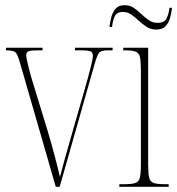

<svg xmlns="http://www.w3.org/2000/svg" viewBox="-20 -720 683 740"><path d="M57 -478Q48 -510 40 -518Q32 -526 3 -526V-536H144V-526H127Q100 -526 90.5 -522.5Q81 -519 81 -508Q81 -498 88 -469.5Q95 -441 102 -417L165 -211Q178 -168 191 -118.5Q204 -69 211 -38Q216 -58 227.5 -99.5Q239 -141 260 -214L306 -374Q338 -486 338 -504Q338 -517 330 -521.5Q322 -526 292 -526H269V-536H414V-526H396Q374 -526 365 -519.5Q356 -513 346 -478L210 0H195Z M440 0V-10H456Q487 -10 501 -14.5Q515 -19 519 -35Q523 -51 523 -86V-447Q523 -483 519.5 -499.5Q516 -516 503 -521Q490 -526 461 -526H455V-536H551V-86Q551 -51 555 -35Q559 -19 573 -14.5Q587 -10 617 -10H630V0ZM582 -606Q561 -606 545 -616.5Q529 -627 515 -640Q501 -653 486.5 -663.5Q472 -674 453 -674Q430 -674 422 -656.5Q414 -639 412 -616H402Q404 -635 409 -654Q414 -673 425.5 -686.5Q437 -700 460 -700Q481 -700 496 -689.5Q511 -679 524.5 -666Q538 -653 553 -642.5Q568 -632 588 -632Q614 -632 622.5 -650Q631 -668 633 -690H643Q641 -671 635.5 -651.5Q630 -632 618 -619Q606 -606 582 -606Z"/></svg>

Font: Noto Serif Display ExtraCondensed Thin
Style: Regular
Weight: 100
Width: 2
Designer: Monotype Design Team
Foundry: Monotype Imaging Inc.
Version: Version 2.009